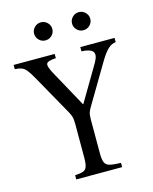

<svg xmlns="http://www.w3.org/2000/svg" viewBox="-124 -926 802 1007"><g transform="rotate(-15 276.5 -422.0)"><path d="M363 -665H549V-642Q527 -640 507.5 -622.5Q488 -605 464 -565L337 -351Q327 -335 322.5 -322Q318 -309 318 -283V-100Q318 -66 325 -50Q332 -34 352.5 -29Q373 -24 412 -23V0H163V-23Q190 -24 205.5 -29Q221 -34 227 -50Q233 -66 233 -100V-283Q233 -309 229 -322Q225 -335 216 -351L96 -565Q77 -599 64 -615Q51 -631 37 -636Q23 -641 1 -642V-665H224V-642Q180 -640 173 -626.5Q166 -613 193 -565L299 -372H301L415 -565Q438 -605 424 -622.5Q410 -640 363 -642ZM196 -746Q176 -746 161.5 -760.5Q147 -775 147 -795Q147 -815 161.5 -829.5Q176 -844 196 -844Q217 -844 231.5 -829.5Q246 -815 246 -795Q246 -775 231.5 -760.5Q217 -746 196 -746ZM402 -746Q382 -746 367.5 -760.5Q353 -775 353 -795Q353 -815 367.5 -829.5Q382 -844 402 -844Q423 -844 437.5 -829.5Q452 -815 452 -795Q452 -775 437.5 -760.5Q423 -746 402 -746Z"/></g></svg>

Font: Bona Nova
Style: Regular
Weight: 400
Designer: Mateusz Machalski
Foundry: Capitalics
Version: Version 4.001; ttfautohint (v1.8.3)